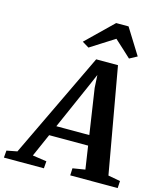

<svg xmlns="http://www.w3.org/2000/svg" viewBox="-214 -1103 1025 1206"><g transform="rotate(15 298.5 -499.5)"><path d="M-72.9 0 -68.9 -46.5 -0.9 -59.6 327.3 -746.2H469.1L590.6 -60.9L669.7 -46.5L667 0H358.4L360.4 -46.5L441.1 -59.6L364.5 -570.5L356.7 -712.4L383.5 -707.7L328.8 -581.2L99.4 -59.9L190.8 -46.5L187.1 0ZM124.5 -209.6 153.2 -275.6H450.2L459.2 -209.6ZM217.5 -831.4 389.5 -998.7H470.1L574.6 -831.1L525 -804.3Q498.1 -829 471.1 -854.1Q444 -879.2 416.6 -903.8Q377.7 -879.2 338.9 -854.4Q300.2 -829.5 261.2 -804.9Z"/></g></svg>

Font: Merriweather 7pt Light
Style: Italic
Weight: 300
Italic angle: -7.8°
Designer: Eben Sorkin
Foundry: Eben Sorkin
Version: Version 2.200;gftools[0.9.31]